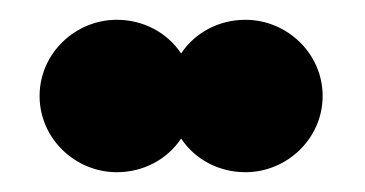

<svg xmlns="http://www.w3.org/2000/svg" viewBox="-20 -711 369 194"><path d="M20 -614C20 -571 56 -537 98 -537C125 -537 149 -550 163 -571C177 -550 201 -537 228 -537C270 -537 306 -571 306 -614C306 -657 270 -691 228 -691C201 -691 177 -678 163 -657C149 -678 125 -691 98 -691C56 -691 20 -657 20 -614Z"/></svg>

Font: Charger Sport
Style: UltNrw
Weight: 1000
Designer: Jasper
Foundry: Cannot Into Space Fonts
Version: Version 1.1